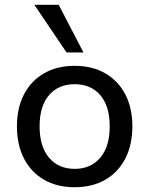

<svg xmlns="http://www.w3.org/2000/svg" viewBox="-20 -776 626 805"><path d="M293 9Q219 9 164.5 -22.5Q110 -54 80.5 -111.5Q51 -169 51 -246Q51 -323 80.5 -380Q110 -437 164.5 -468.5Q219 -500 293 -500Q367 -500 421.5 -468.5Q476 -437 505.5 -380Q535 -323 535 -246Q535 -169 505.5 -111.5Q476 -54 421.5 -22.5Q367 9 293 9ZM293 -68Q361 -68 400.5 -115Q440 -162 440 -246Q440 -331 400.5 -377Q361 -423 293 -423Q225 -423 185.5 -377Q146 -331 146 -246Q146 -162 185.5 -115Q225 -68 293 -68ZM259 -556 124 -756H226L330 -556Z"/></svg>

Font: Nunito Sans 12pt ExtraLight 10pt Medium
Style: Regular
Weight: 500
Version: Version 3.101;gftools[0.9.27]